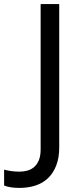

<svg xmlns="http://www.w3.org/2000/svg" viewBox="-110 -734 401 944"><path d="M-14.2 189.9Q-39.1 189.9 -57.6 186.8Q-76.2 183.6 -89.8 178.2V100.1Q-73.2 104.5 -54.2 107.2Q-35.2 109.9 -13.2 109.9Q4.9 109.9 23.2 105.2Q41.5 100.6 56.4 88.4Q71.3 76.2 80.6 54.7Q89.8 33.2 89.8 0V-713.9H181.2V-9.8Q181.2 41.5 166.7 79.1Q152.3 116.7 126.7 141.4Q101.1 166 65.2 178Q29.3 189.9 -14.2 189.9Z"/></svg>

Font: Genotype
Style: Regular
Weight: 400
Foundry: Ascender Corporation
Version: Version 1.00